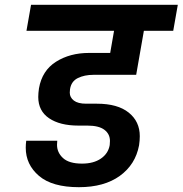

<svg xmlns="http://www.w3.org/2000/svg" viewBox="-20 -760 759 798"><path d="M368 -449Q331 -449 303.5 -435.5Q276 -422 271 -389Q270 -382 270 -375Q270 -355 287 -342Q304 -329 338 -329H383Q469 -329 515 -292Q561 -255 561 -194Q561 -176 558 -156Q543 -76 478 -29Q413 18 308 18Q197 18 142 -29Q87 -76 87 -146Q87 -160 89 -175H218Q217 -166 217 -158Q217 -126 242 -103Q267 -80 321 -80Q369 -80 399.5 -101Q430 -122 436 -157Q437 -166 437 -174Q437 -203 414 -220.5Q391 -238 343 -238H306Q229 -238 184 -268.5Q139 -299 139 -357Q139 -373 142 -393Q155 -467 213 -503.5Q271 -540 350 -540H438L454 -632H90L109 -740H719L700 -632H578L546 -449Z"/></svg>

Font: Fz Poppins SemBd
Style: Italic
Weight: 600
Italic angle: -10°
Designer: Ninad Kale (Devanagari), Jonny Pinhorn (Latin)
Foundry: Indian Type Foundry
Version: Vit hóa bi Vntype.Com & FontZin.Com